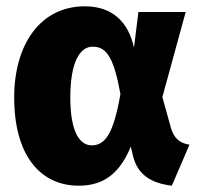

<svg xmlns="http://www.w3.org/2000/svg" viewBox="-20 -571 638 609"><path d="M249 -551C108 -551 25 -430 25 -262C25 -79 107 18 230 18C310 18 360 -22 395 -106L402 -76C416 -18 458 10 525 18L581 -112C551 -117 532 -131 522 -166L495 -263L569 -533H419L405 -420C387 -501 337 -551 249 -551ZM274 -423C319 -423 341 -387 362 -273C340 -144 312 -110 271 -110C235 -110 203 -148 203 -262C203 -375 234 -423 274 -423Z"/></svg>

Font: Fira Sans ExtraBold
Style: Regular
Weight: 800
Designer: bBox Type GmbH & Carrois Corporate GbR & Edenspiekermann AG
Foundry: bBox Type GmbH & Carrois Corporate GbR & Edenspiekermann AG
Version: Version 4.300;PS 004.300;hotconv 1.0.88;makeotf.lib2.5.64775